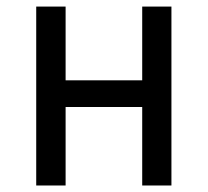

<svg xmlns="http://www.w3.org/2000/svg" viewBox="-20 -570 639 590"><path d="M91.3 0V-549.8H181.6V-323.2H417V-549.8H506.8V0H417V-241.2H181.6V0Z"/></svg>

Font: UDEV Gothic 35
Style: Regular
Weight: 400
Version: v2.1.0; ttfautohint (v1.8.4.7-5d5b-dirty) -l 6 -r 45 -G 200 